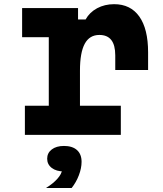

<svg xmlns="http://www.w3.org/2000/svg" viewBox="-20 -652 790 928"><path d="M357.2 -613.1V-557.9H393.8Q412.8 -592.5 449.4 -612.2Q486 -631.8 531.7 -631.8Q611 -631.8 653.4 -572Q695.8 -512.3 695.8 -399V-313.7H537.1V-384.3Q537.1 -434 518 -458.5Q498.9 -483.1 460.2 -483.1Q412.7 -483.1 389.6 -440.5Q366.5 -397.9 366.5 -310.8V-140.8H564V0H100.3V-140.8H215.8V-472.3H86.9V-613.1ZM208 115Q208 87.4 230.1 70.4Q252.2 53.4 289.1 53.4Q326.1 53.4 348.2 70.4Q370.3 87.4 370.3 115Q370.3 142.6 348.2 159.6Q326.1 176.6 289.1 176.6Q252.2 176.6 230.1 159.6Q208 142.6 208 115ZM279.9 168.6 289.1 53.4Q330.1 53.4 352.2 73.4Q374.3 93.4 374.3 130Q374.3 161 361.1 195.3Q348 229.5 326.3 256.6H202Q235.7 236.2 257.2 212.2Q278.6 188.2 279.9 168.6Z"/></svg>

Font: Martian Mono sWd Rg
Style: Regular
Weight: 400
Width: 6
Monospace: yes
Designer: Roman Shamin
Foundry: Evil Martians
Version: Version 1.000